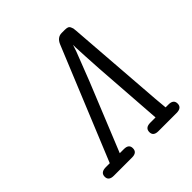

<svg xmlns="http://www.w3.org/2000/svg" viewBox="-172 -747 869 869"><g transform="rotate(-45 262.5 -312.0)"><path d="M32.2 -25.9Q32.2 -52.7 65.9 -53.2H91.8L313 -591.8Q326.2 -624 355 -624H374Q385.3 -624 392.1 -621.6Q398.9 -619.1 402.3 -611.6Q405.8 -604 406.5 -600.6Q407.2 -597.2 408.2 -585L443.8 -112.8Q444.8 -103 446.5 -83Q448.2 -63 449.2 -53.2H467.8Q500 -53.2 500 -26.9Q500 0 465.8 0H350.1Q317.9 0 317.9 -25.9Q317.9 -52.7 350.1 -53.2H384.8L360.8 -390.1L356 -473.1L353 -534.2V-549.8L342.8 -519L289.1 -380.9L155.8 -53.2H182.1Q214.4 -53.2 213.9 -26.9Q213.9 0 181.2 0H64.9Q32.2 0 32.2 -25.9Z"/></g></svg>

Font: CMU Typewriter Text
Style: LightOblique
Weight: 200
Italic angle: -9.46001°
Version: Version 0.7.0